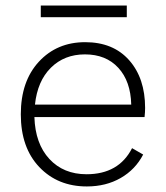

<svg xmlns="http://www.w3.org/2000/svg" viewBox="-20 -662 597 692"><path d="M437 -642V-600H127V-642ZM503 -273Q503 -258 501 -240H104Q107 -144 158 -89Q209 -34 292 -34Q408 -34 456 -128L496 -105Q468 -51 415 -20.5Q362 10 293 10Q188 10 121.5 -60Q55 -130 55 -250Q55 -369 120 -439.5Q185 -510 287 -510Q388 -510 445.5 -445Q503 -380 503 -273ZM286 -466Q212 -466 163.5 -418Q115 -370 106 -285H453Q451 -369 406.5 -417.5Q362 -466 286 -466Z"/></svg>

Font: Elaine Sans Light
Style: Regular
Weight: 300
Designer: Wei Huang
Foundry: Wei Huang
Version: Version 2.001;December 24, 2019;FontCreator 12.0.0.2547 64-b